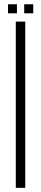

<svg xmlns="http://www.w3.org/2000/svg" viewBox="-20 -904 198 924"><path d="M56 0V-800H101.5V0ZM96.5 -840V-883.5H140V-840ZM18.5 -840V-883.5H61.5V-840Z"/></svg>

Font: Big Shoulders Stencil Display Light
Style: Regular
Weight: 300
Designer: Patric King
Foundry: XO Type Co
Version: Version 1.000